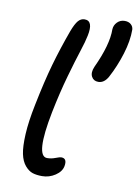

<svg xmlns="http://www.w3.org/2000/svg" viewBox="-89 -855 659 915"><g transform="rotate(10 241.0 -397.5)"><path d="M365.2 -487.8Q342.3 -487.8 332.3 -506.8Q322.3 -525.9 335 -555.2Q389.2 -671.4 388.2 -746.1Q389.2 -766.6 403.8 -781.2Q418.5 -795.9 439.9 -795.9Q458.5 -795.9 469.7 -786.1Q481 -776.4 481.9 -761.2Q482.4 -707 462.4 -642.3Q442.4 -577.6 412.1 -521Q393.6 -487.8 365.2 -487.8ZM179.2 1Q152.8 1 133.5 -5.1Q114.3 -11.2 96.7 -31.7Q79.1 -52.2 71.8 -86.9Q64.5 -121.6 67.6 -182.6Q70.8 -243.7 87.9 -327.1Q111.8 -445.8 135.7 -529.8Q159.7 -613.8 191.9 -702.1Q206.1 -739.7 219.2 -754.9Q232.4 -770 250 -770Q293.5 -770 277.8 -695.8Q272.5 -668 256.1 -617.9Q239.7 -567.9 216.8 -487.1Q193.8 -406.2 173.8 -307.1Q130.4 -87.9 188 -87.9Q208.5 -87.9 227.8 -95.5Q247.1 -103 254.9 -103Q283.7 -103 276.9 -64.9Q272 -37.6 242.9 -18.3Q213.9 1 179.2 1Z"/></g></svg>

Font: Shantell Sans Bouncy
Style: Italic
Weight: 400
Italic angle: -11.31°
Designer: Stephen Nixon, Anya Danilova, Shantell Martin
Foundry: Arrow Type
Version: Version 1.006;[9816181b4]